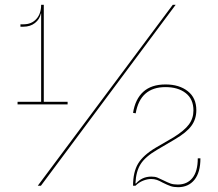

<svg xmlns="http://www.w3.org/2000/svg" viewBox="-20 -772 905 798"><path d="M261 -349V-338H53V-349H151V-716H150Q145 -692 125.5 -676.5Q106 -661 77 -661H65V-671H78Q111 -671 131 -693Q151 -715 151 -752H162V-349ZM698 -752H710L150 0H137ZM813 -114Q813 -55 788 -24.5Q763 6 720 6Q702 6 689 1.5Q676 -3 656 -13Q642 -21 631.5 -24.5Q621 -28 608 -28Q592 -28 574.5 -21Q557 -14 543 0H533Q533 -57 554 -92Q575 -127 627 -158L701 -201Q746 -229 765 -254.5Q784 -280 784 -313Q784 -360 752 -385Q720 -410 668 -410Q563 -410 544 -301L533 -303Q542 -360 575.5 -390.5Q609 -421 668 -421Q725 -421 760.5 -393Q796 -365 796 -314Q796 -277 775.5 -249Q755 -221 707 -193L634 -150Q584 -121 564.5 -90Q545 -59 543 -10L545 -9Q570 -38 609 -38Q624 -38 634 -34Q644 -30 660 -22Q678 -13 689.5 -9Q701 -5 719 -5Q758 -5 780 -32.5Q802 -60 802 -114Z"/></svg>

Font: Hepta Slab Thin
Style: Regular
Weight: 250
Designer: Michael LaGattuta
Foundry: Michael LaGattuta
Version: Version 1.100; ttfautohint (v1.8) -l 8 -r 50 -G 200 -x 14 -D